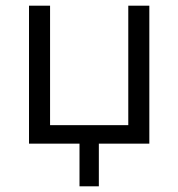

<svg xmlns="http://www.w3.org/2000/svg" viewBox="-20 -505 627 675"><path d="M82 0V-485H156V-65H431V-485H505V0ZM259.5 150V-25.5H327.5V150Z"/></svg>

Font: Geologica Roman ExtraLight
Style: Regular
Weight: 250
Designer: Sindre Bremnes, Frode Helland
Foundry: Monokrom Skriftforlag AS
Version: Version 1.010;gftools[0.9.28]